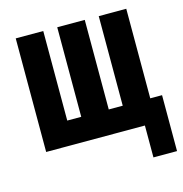

<svg xmlns="http://www.w3.org/2000/svg" viewBox="-100 -612 808 849"><g transform="rotate(-15 303.5 -187.0)"><path d="M499 146V0H47V-520H173V-110H237V-520H363V-110H427V-520H553V-110H607V146Z"/></g></svg>

Font: Iosevka Custom XBdEx
Style: Regular
Weight: 800
Width: 7
Monospace: yes
Designer: Belleve Invis
Foundry: Belleve Invis
Version: Version 11.2.4; ttfautohint (v1.8.4)